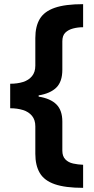

<svg xmlns="http://www.w3.org/2000/svg" viewBox="-20 -740 452 924"><path d="M380 164Q294 164 243.5 146.5Q193 129 171.5 92.5Q150 56 150 0V-132Q150 -163 134 -182.5Q118 -202 90.5 -210.5Q63 -219 29 -219V-337Q64 -337 91 -345.5Q118 -354 134 -373.5Q150 -393 150 -424V-557Q150 -613 171.5 -649Q193 -685 243.5 -702.5Q294 -720 380 -720V-609Q355 -609 332 -603Q309 -597 294.5 -583Q280 -569 280 -541V-404Q280 -347 251 -318.5Q222 -290 166 -281V-275Q223 -266 251.5 -237.5Q280 -209 280 -155V-15Q280 12 294.5 27Q309 42 332 47Q355 52 380 53Z"/></svg>

Font: Noto Sans Lao UI
Style: Regular
Weight: 400
Designer: Monotype Design Team
Foundry: Monotype Imaging Inc.
Version: Version 2.000